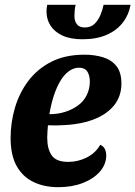

<svg xmlns="http://www.w3.org/2000/svg" viewBox="-20 -757 562 797"><path d="M222 20Q163 20 118 -2Q73 -24 48.5 -69Q24 -114 24 -184Q24 -248 42 -309.5Q60 -371 97.5 -421Q135 -471 193 -500.5Q251 -530 331 -530Q372 -530 407 -519.5Q442 -509 463 -483Q484 -457 484 -410Q484 -357 453 -319Q422 -281 365.5 -260Q309 -239 231 -237Q219 -236 204.5 -236.5Q190 -237 179 -237Q178 -224 177 -210.5Q176 -197 176 -186Q176 -138 195 -111.5Q214 -85 263 -85Q304 -85 340.5 -103.5Q377 -122 396 -156Q410 -150 415.5 -138Q421 -126 421 -112Q421 -75 395 -45Q369 -15 324 2.5Q279 20 222 20ZM185 -283Q220 -283 250 -292.5Q280 -302 303.5 -319Q327 -336 340 -362Q353 -388 353 -420Q352 -447 341.5 -461.5Q331 -476 308 -476Q286 -476 266 -461.5Q246 -447 230.5 -421Q215 -395 203.5 -360Q192 -325 185 -283ZM322 -594Q272 -594 239 -609.5Q206 -625 189.5 -651Q173 -677 173 -710Q173 -722 176 -737H294Q291 -725 290 -712.5Q289 -700 289 -690Q289 -670 299 -656.5Q309 -643 332 -643Q357 -643 372.5 -658Q388 -673 397 -695Q406 -717 410 -737H522Q515 -696 490 -663.5Q465 -631 423 -612.5Q381 -594 322 -594Z"/></svg>

Font: Sansita Swashed Light SemiBold
Style: Regular
Weight: 600
Version: Version 1.003